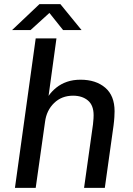

<svg xmlns="http://www.w3.org/2000/svg" viewBox="-20 -905 640 925"><path d="M52 0 152 -720H252L214 -443Q229 -465 251.5 -483Q274 -501 303 -511Q332 -521 368 -521Q442 -521 487 -482.5Q532 -444 532 -369Q532 -359 531 -341Q530 -323 527 -300L485 0H385L428 -306Q430 -322 430.5 -334Q431 -346 431 -350Q431 -398 403.5 -421Q376 -444 332 -444Q277 -444 240.5 -408.5Q204 -373 197 -318L152 0ZM38 -760 170 -885H271L373 -760H284L205 -859H236L127 -760Z"/></svg>

Font: Chivo Mono
Style: Italic
Weight: 400
Italic angle: -8.05°
Monospace: yes
Version: Version 1.008